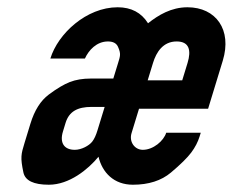

<svg xmlns="http://www.w3.org/2000/svg" viewBox="-20 -502 679 528"><path d="M387.1 -438C368.7 -467.3 340.9 -482 303.6 -482C217.7 -482 139.4 -409.5 118.5 -341H213.5C223.9 -364.2 245.9 -388 276.8 -388C290.8 -388 300 -383.2 304.4 -373.5C313.2 -354 310.6 -347.8 304.5 -328L291.6 -286H229.6C207.6 -286 188.5 -282.8 172.2 -276.5C156 -270.2 136.6 -258.7 114.2 -242C91.8 -225.3 74.9 -198.7 63.7 -162L47.5 -109C38 -77.9 35.6 -69.3 44.3 -28C49 -5.3 72.4 6 114.4 6C170.8 6 222.5 -36.4 250.9 -71C261.2 -27.5 293.2 6 345.4 6C388.7 6 423.6 -5.2 450.1 -27.5C476.6 -49.8 495.2 -68.2 505.9 -82.5C516.6 -96.8 524.3 -111.7 529 -127L532.1 -137H437.1C430.2 -114.6 401.6 -90 372.7 -90C350.7 -90 334.3 -111.6 341.8 -136L362.3 -203H552.3L592.6 -335C618.7 -420.4 573.6 -482 495.6 -482C450.9 -482 415.6 -460.6 387.1 -438ZM231.8 -208H267.8L248.2 -144C244 -130 239.1 -119.5 233.6 -112.5C224.9 -101.3 203.9 -90 185.7 -90C156.4 -90 143.6 -109.1 153 -140L160.3 -164C169.9 -195.3 192.9 -208 231.8 -208ZM465.8 -388C500.7 -388 506.3 -363.4 495.8 -329L481.1 -281H386.1L400.8 -329C409.9 -358.8 428.5 -388 465.8 -388Z"/></svg>

Font: Din Kursivschrift
Style: Eng
Weight: 400
Version: Version 1.089